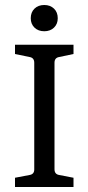

<svg xmlns="http://www.w3.org/2000/svg" viewBox="-20 -748 354 768"><path d="M274 -532 217 -520Q198 -517 198 -497V-71Q198 -51 217 -48L274 -37V0H40V-37L98 -48Q117 -51 117 -70V-497Q117 -517 98 -520L40 -532V-569H274ZM211 -675Q211 -652 196 -637.5Q181 -623 157 -623Q133 -623 118 -637.5Q103 -652 103 -675Q103 -699 118 -713.5Q133 -728 157 -728Q181 -728 196 -713.5Q211 -699 211 -675Z"/></svg>

Font: Rasa
Style: Regular
Weight: 400
Designer: Anna Giedrys (Yrsa+Rasa design), David Brezina (Yrsa art-direction, Rasa art-direction, design)
Foundry: Rosetta Type Foundry
Version: Version 2.004